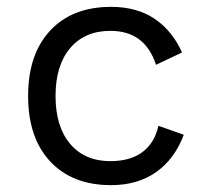

<svg xmlns="http://www.w3.org/2000/svg" viewBox="-20 -530 604 560"><path d="M511 -377 435 -341Q403 -440 302 -440Q227 -440 184.5 -389.5Q142 -339 142 -250Q142 -161 184.5 -110.5Q227 -60 302 -60Q360 -60 395.5 -86.5Q431 -113 442 -163L516 -137Q490 -67 436 -28.5Q382 10 304 10Q191 10 126.5 -59Q62 -128 62 -250Q62 -372 126.5 -441Q191 -510 304 -510Q379 -510 430.5 -475.5Q482 -441 511 -377Z"/></svg>

Font: Work Sans
Style: Regular
Weight: 400
Designer: Wei Huang
Foundry: Wei Huang
Version: Version 1.500; ttfautohint (v1.6)